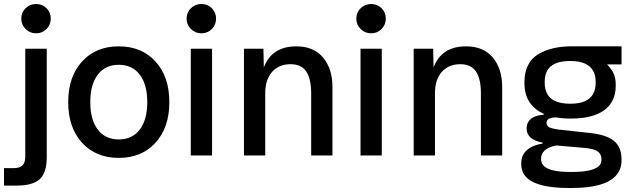

<svg xmlns="http://www.w3.org/2000/svg" viewBox="-24 -775 3193 957"><path d="M156 -609Q125 -609 103.5 -630.5Q82 -652 82 -682Q82 -713 103.5 -734Q125 -755 156 -755Q187 -755 208 -734Q229 -713 229 -682Q229 -652 208 -630.5Q187 -609 156 -609ZM-4 150V63H44Q73 63 87.5 50Q102 37 102 5V-532H209V9Q209 85 174.5 117.5Q140 150 60 150Z M751 -63.5Q682 12 568 12Q454 12 385 -63.5Q316 -139 316 -266Q316 -393 385 -468.5Q454 -544 568 -544Q682 -544 751 -468.5Q820 -393 820 -266Q820 -139 751 -63.5ZM463.5 -129Q501 -80 568 -80Q635 -80 672.5 -129Q710 -178 710 -266Q710 -354 672.5 -403Q635 -452 568 -452Q501 -452 463.5 -403Q426 -354 426 -266Q426 -178 463.5 -129Z M980 -609Q949 -609 927.5 -630.5Q906 -652 906 -682Q906 -713 927.5 -734Q949 -755 980 -755Q1011 -755 1032 -734Q1053 -713 1053 -682Q1053 -652 1032 -630.5Q1011 -609 980 -609ZM927 0V-532H1033V0Z M1192 0V-532H1289L1291 -439Q1331 -544 1453 -544Q1540 -544 1586.5 -488Q1633 -432 1633 -342V0H1527V-310Q1527 -382 1502.5 -418.5Q1478 -455 1424 -455Q1367 -455 1332.5 -417Q1298 -379 1298 -310V0Z M1826 -609Q1795 -609 1773.5 -630.5Q1752 -652 1752 -682Q1752 -713 1773.5 -734Q1795 -755 1826 -755Q1857 -755 1878 -734Q1899 -713 1899 -682Q1899 -652 1878 -630.5Q1857 -609 1826 -609ZM1773 0V-532H1879V0Z M2038 0V-532H2135L2137 -439Q2177 -544 2299 -544Q2386 -544 2432.5 -488Q2479 -432 2479 -342V0H2373V-310Q2373 -382 2348.5 -418.5Q2324 -455 2270 -455Q2213 -455 2178.5 -417Q2144 -379 2144 -310V0Z M2819 -258Q2861 -258 2889 -269.5Q2917 -281 2931 -304.5Q2945 -328 2945 -361V-369Q2945 -402 2931 -424.5Q2917 -447 2889.5 -459Q2862 -471 2821 -471H2818Q2773 -471 2744.5 -458.5Q2716 -446 2703.5 -423Q2691 -400 2691 -368V-361Q2691 -328 2705 -304.5Q2719 -281 2747.5 -269.5Q2776 -258 2819 -258ZM3002 -454Q3025 -430 3034 -410Q3045 -386 3045 -353V-347Q3045 -268 2988 -226Q2931 -184 2821 -184Q2780 -184 2747 -190Q2723 -189 2712 -183Q2700 -176 2700 -162Q2700 -146 2718.5 -138.5Q2737 -131 2780 -127L2909 -113Q2995 -105 3034.5 -74Q3074 -43 3074 20V23Q3074 71 3044.5 102Q3015 133 2960 147.5Q2905 162 2828 162H2810Q2737 162 2684 150Q2631 138 2602.5 111.5Q2574 85 2574 41V39Q2574 10 2587.5 -10Q2601 -30 2625.5 -42.5Q2650 -55 2680 -59V-64Q2640 -72 2620.5 -89.5Q2601 -107 2601 -135V-136Q2601 -155 2610.5 -169.5Q2620 -184 2638.5 -192.5Q2657 -201 2686 -203V-208Q2665 -217 2649 -230Q2590 -275 2590 -359V-367Q2590 -420 2613 -459Q2636 -498 2687 -519Q2745 -544 2822 -544Q3074 -544 3074 -544V-454ZM2816 82H2830Q2876 82 2908 75.5Q2940 69 2957 56Q2974 43 2974 21V19Q2974 -7 2954.5 -20.5Q2935 -34 2887 -38L2748 -50Q2729 -46 2715 -40Q2695 -31 2684 -17.5Q2673 -4 2673 16V17Q2673 41 2690 55Q2707 69 2739 75.5Q2771 82 2816 82Z"/></svg>

Font: Txt Sans Medium
Style: Regular
Weight: 500
Designer: Open Source
Foundry: XRLN
Version: Version 1.0